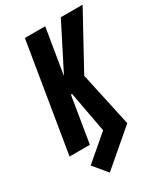

<svg xmlns="http://www.w3.org/2000/svg" viewBox="-226 -832 980 1129"><g transform="rotate(-30 264.5 -267.5)"><path d="M174 200 97 108 264 -35 215 -300 213 -311H205L154 0H16L137 -735H275L224 -426L381 -735H529L328 -368L408 0Z"/></g></svg>

Font: Iosevka SS18 Heavy
Style: Italic
Weight: 900
Italic angle: -9°
Monospace: yes
Designer: Belleve Invis
Foundry: Belleve Invis
Version: Version 25.1.1; ttfautohint (v1.8.4)